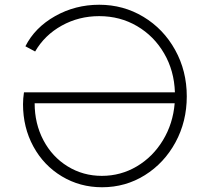

<svg xmlns="http://www.w3.org/2000/svg" viewBox="-20 -777 884 809"><path d="M77 -338Q77 -361 81 -388H717Q714 -479 671.5 -552Q629 -625 557.5 -667Q486 -709 398 -709Q312 -709 240 -669Q168 -629 128 -560L87 -582Q127 -661 212 -709Q297 -757 398 -757Q500 -757 584.5 -706Q669 -655 718 -566.5Q767 -478 767 -371Q767 -265 719.5 -177.5Q672 -90 590.5 -39Q509 12 410 12Q317 12 240.5 -34Q164 -80 120.5 -160Q77 -240 77 -338ZM409 -36Q489 -36 556.5 -76Q624 -116 666.5 -186Q709 -256 716 -342H126Q126 -256 163 -186Q200 -116 265 -76Q330 -36 409 -36Z"/></svg>

Font: Eudoxus Sans ExtraLight
Style: Regular
Weight: 200
Designer: Stijn de Vries
Foundry: tokotype
Version: Version 2.005